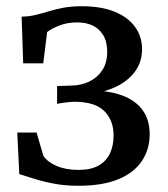

<svg xmlns="http://www.w3.org/2000/svg" viewBox="-20 -587 540 617"><path d="M231.5 10Q189 10 153.5 3.2Q118 -3.5 90 -12.5Q62 -21.5 42 -27.5L35.5 -161H97.5L119.5 -86Q133 -66 162.5 -53.5Q192 -41 232.5 -41Q272.5 -41 297.2 -55.2Q322 -69.5 333.5 -94.5Q345 -119.5 345 -152Q345 -200.5 315 -230.2Q285 -260 218 -260Q212 -260 200.5 -258.8Q189 -257.5 178.2 -256Q167.5 -254.5 163.5 -253V-310.5L209.5 -312Q242 -312.5 268 -325.5Q294 -338.5 309.2 -362.2Q324.5 -386 324.5 -420Q324.5 -452.5 312 -473.5Q299.5 -494.5 278 -504.8Q256.5 -515 228.5 -515Q196.5 -515 170.8 -505Q145 -495 131.5 -484L119 -383.5H54.5L49.5 -533.5Q74 -534 94.5 -539Q115 -544 136.2 -550.5Q157.5 -557 183.2 -562Q209 -567 243 -567Q304 -567 347.2 -549.8Q390.5 -532.5 413.5 -501.2Q436.5 -470 436.5 -429Q436.5 -390 416 -360.2Q395.5 -330.5 359.2 -311.5Q323 -292.5 276.5 -286V-296Q332 -295.5 373.5 -280Q415 -264.5 438 -233.5Q461 -202.5 461 -155.5Q461 -107.5 436.2 -70Q411.5 -32.5 360.8 -11.2Q310 10 231.5 10Z"/></svg>

Font: Merriweather 20pt
Style: Regular
Weight: 400
Version: Version 2.100